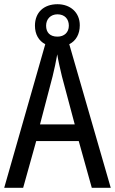

<svg xmlns="http://www.w3.org/2000/svg" viewBox="-20 -892 547 912"><path d="M416 0H506L309 -682C341 -698 359 -730 359 -772C359 -833 314 -872 253 -872C188 -872 146 -833 146 -770C146 -729 164 -698 195 -682L0 0H90L152 -222H354ZM253 -718C217 -718 199 -738 199 -770C199 -802 221 -824 253 -824C287 -824 307 -802 307 -770C307 -738 285 -718 253 -718ZM274 -530 335 -301H170L230 -530C238 -562 246 -600 252 -634C256 -605 267 -560 274 -530Z"/></svg>

Font: Noto Sans Malayalam Condensed
Style: Regular
Weight: 400
Width: 3
Designer: Jelle Bosma - Monotype Design Team
Foundry: Monotype Imaging Inc.
Version: Version 2.104